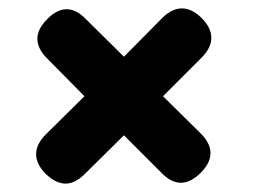

<svg xmlns="http://www.w3.org/2000/svg" viewBox="-20 -548 640 457"><path d="M458 -137Q434 -113 410.5 -113Q387 -113 364 -137L275 -226L182 -134Q159 -111 136 -111Q113 -111 89 -134Q66 -157 66 -181Q66 -205 89 -228L181 -319L92 -409Q69 -432 69 -455.5Q69 -479 92 -502Q115 -526 138.5 -526Q162 -526 185 -502L275 -413L366 -505Q389 -528 413 -528Q437 -528 460 -505Q483 -482 483 -458Q483 -434 460 -411L368 -319L458 -230Q481 -207 481 -183.5Q481 -160 458 -137Z"/></svg>

Font: Maple Mono NL
Style: Bold
Weight: 700
Monospace: yes
Designer: subframe7536
Version: Version 7.000